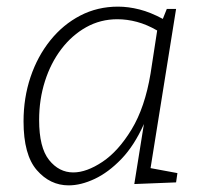

<svg xmlns="http://www.w3.org/2000/svg" viewBox="-20 -552 622 579"><path d="M187 7Q131 7 91 -39Q51 -85 51 -186Q51 -257 72 -319.5Q93 -382 131.5 -430Q170 -478 222 -505Q274 -532 336 -532Q367 -532 400.5 -523.5Q434 -515 471 -495L483 -525H511L434 -45L515 -30L511 -2L385 3L414 -178Q385 -113 346 -72.5Q307 -32 265.5 -12.5Q224 7 187 7ZM201 -32Q241 -32 289 -64Q337 -96 377 -162Q417 -228 434 -330L454 -460Q423 -478 393 -486Q363 -494 334 -494Q283 -494 240 -470Q197 -446 165 -404Q133 -362 115.5 -307Q98 -252 98 -190Q98 -107 128 -69.5Q158 -32 201 -32Z"/></svg>

Font: Bitter Light
Style: Italic
Weight: 300
Italic angle: -9°
Designer: Sol Matas, and Bitter project Authors
Foundry: Sol Matas
Version: Version 2.001